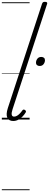

<svg xmlns="http://www.w3.org/2000/svg" viewBox="-20 -1308 537 2101"><path d="M124 16Q78 16 60.5 -19.5Q43 -55 66 -126L440 -1267Q445 -1279 451 -1283.5Q457 -1288 471 -1288Q487 -1288 493.5 -1282Q500 -1276 495 -1264L117 -111Q104 -72 108.5 -52Q113 -32 134 -32Q151 -32 167.5 -42Q184 -52 199 -68Q214 -84 224 -99Q229 -106 236 -108.5Q243 -111 252 -105Q263 -98 264 -91Q265 -84 260 -76Q247 -54 226.5 -33Q206 -12 180.5 2Q155 16 124 16ZM414 -586Q397 -586 385.5 -595Q374 -604 374 -623Q374 -646 389 -665.5Q404 -685 432 -685Q449 -685 460.5 -676Q472 -667 472 -649Q472 -626 457 -606Q442 -586 414 -586ZM0 763H304V773H0ZM0 -20H304V0H0ZM0 -505H304V-500H0ZM0 -1283H304V-1273H0Z"/></svg>

Font: Playwrite NL Guides
Style: Regular
Weight: 400
Designer: Veronika Burian, José Scaglione
Foundry: TypeTogether
Version: Version 1.003